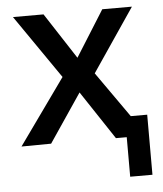

<svg xmlns="http://www.w3.org/2000/svg" viewBox="-49 -533 617 726"><g transform="rotate(-5 260.0 -170.0)"><path d="M416 150V-78H500.5V150ZM16.5 0.5 194 -248 27 -490H143L256.5 -315.5L366 -490H478.5L316.5 -251L493 0H375L253 -184L129 -0.5Z"/></g></svg>

Font: Geologica Cursive Light
Style: Regular
Weight: 300
Designer: Sindre Bremnes, Frode Helland
Foundry: Monokrom Skriftforlag AS
Version: Version 1.010;gftools[0.9.28]